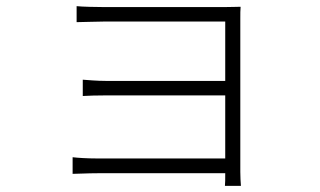

<svg xmlns="http://www.w3.org/2000/svg" viewBox="-20 -559 1040 624"><path d="M763 45C762 32 761 16 761 0V-497C761 -514 761 -528 762 -537C750 -537 732 -536 709 -536H319C298 -536 244 -537 229 -539V-487C243 -487 298 -489 319 -489H712V-296H326C294 -296 264 -299 249 -300V-247C266 -248 294 -249 327 -249H712V-44H296C262 -44 233 -46 216 -48V6C233 6 264 4 297 4H712C712 23 712 37 711 45Z"/></svg>

Font: Genne Gothic Light
Style: Regular
Weight: 300
Designer: Ryoko NISHIZUKA (kana & ideographs); Paul D. Hunt (Latin, Greek & Cyrillic); Wenlong ZHANG (bopomofo); Sandoll Communica
Foundry: Adobe Systems Incorporated
Version: Version 1.004;PS 1.004;hotconv 16.6.51;makeotf.lib2.5.65220